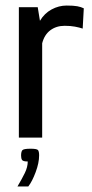

<svg xmlns="http://www.w3.org/2000/svg" viewBox="-20 -496 331 692"><path d="M48 0V-470H116L124 -421Q140 -448 166 -462Q192 -476 220 -476Q245 -476 258.5 -473.5Q272 -471 282 -466L278 -393Q266 -397 250 -400Q234 -403 213 -403Q183 -403 161.5 -387Q140 -371 132 -340V0ZM43 176Q59 149 69.5 127.5Q80 106 80 86Q63 86 59.5 80.5Q56 75 56 65Q56 51 60.5 45.5Q65 40 90 40Q113 40 117 45Q121 50 121 64Q121 91 108.5 124.5Q96 158 82 176Z"/></svg>

Font: Smooch Sans SemiBold
Style: Bold
Weight: 600
Designer: Robert E. Leuschke
Foundry: Robert E. Leuschke
Version: Version 1.010; ttfautohint (v1.8.3)